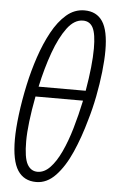

<svg xmlns="http://www.w3.org/2000/svg" viewBox="-55 -808 507 857"><g transform="rotate(5 198.5 -380.0)"><path d="M29 -171Q29 -218 37 -282Q45 -346 60 -416Q74 -481 95 -543.5Q116 -606 144 -657.5Q172 -709 208 -740Q244 -771 289 -771Q343 -771 370 -730.5Q397 -690 397 -600Q397 -558 391 -504Q385 -450 374 -393.5Q363 -337 348 -287Q326 -207 296 -139Q266 -71 227 -30Q188 11 140 11Q85 11 57 -32Q29 -75 29 -171ZM114 -414H325Q345 -530 345 -605Q345 -670 331 -697.5Q317 -725 286 -725Q247 -725 215 -682Q183 -639 157.5 -568.5Q132 -498 114 -414ZM80 -167Q80 -93 96 -64Q112 -35 142 -35Q172 -35 198 -62Q224 -89 246 -136Q268 -183 285.5 -243Q303 -303 317 -369H104Q80 -242 80 -167Z"/></g></svg>

Font: Noto Sans ExtraCondensed Light
Style: Italic
Weight: 300
Width: 2
Italic angle: -12°
Designer: Monotype Design Team
Foundry: Monotype Imaging Inc.
Version: Version 2.013; ttfautohint (v1.8.4.7-5d5b)